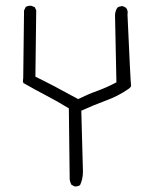

<svg xmlns="http://www.w3.org/2000/svg" viewBox="-20 -615 540 678"><path d="M244.1 43.5Q245.1 43.5 247.8 43.5Q250.5 43.5 254.9 42.2Q259.3 41 262.7 38.6Q272.9 17.6 272.9 -9.3Q272.9 -11.2 267.1 -224.1Q313.5 -245.1 355 -260.3Q395.5 -274.9 432.1 -299.8Q439 -304.2 441.4 -308.1Q442.9 -310.1 442.9 -311Q442.9 -312 442.9 -312.5Q440.9 -323.2 430.2 -563Q430.7 -566.9 430.7 -569.1Q430.7 -571.3 430.7 -573.7Q430.2 -580.6 425.3 -587.4L413.6 -593.3Q413.1 -593.3 410.2 -593.3Q407.2 -593.3 402.8 -592Q398.4 -590.8 394.5 -587.9Q386.2 -575.7 386.2 -560.5L391.1 -324.2Q356 -305.7 323.2 -293.9Q290.5 -282.2 255.9 -265.1Q167.5 -314 105 -344.2L107.9 -578.6L103 -589.4L91.8 -594.2Q89.4 -594.7 87.4 -594.7Q77.6 -594.7 70.8 -590.3L64.9 -578.1L62 -338.4Q61 -334 61 -330.6Q61 -327.1 61.5 -325.4Q62 -323.7 62.3 -322.8Q62.5 -321.8 63 -321.3Q63.5 -320.8 65.4 -320.3Q105.5 -297.4 143.1 -277.8Q180.7 -258.3 223.1 -232.4L226.1 19Q227.5 29.3 232.4 37.6Z"/></svg>

Font: NaikaiFont
Style: Light
Weight: 300
Version: Version 1.89